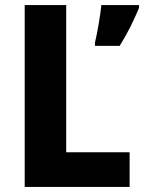

<svg xmlns="http://www.w3.org/2000/svg" viewBox="-20 -734 566 754"><path d="M77 0H489V-136H240V-714H77ZM526 -703V-714H378C374 -673 362 -604 353 -567V-554H450C482 -605 506 -655 526 -703Z"/></svg>

Font: Noto Sans Gurmukhi UI SemiCondensed ExtraBold
Style: Regular
Weight: 800
Width: 4
Designer: Jelle Bosma - Monotype Design Team
Foundry: Monotype Imaging Inc.
Version: Version 2.004